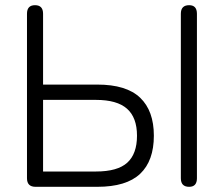

<svg xmlns="http://www.w3.org/2000/svg" viewBox="-20 -720 863 740"><path d="M117 0Q84 0 84 -33V-667Q84 -700 115 -700Q146 -700 146 -667V-394H355Q467 -394 520 -343.5Q573 -293 573 -197Q573 -100 520 -50Q467 0 355 0ZM146 -59H350Q433 -59 470.5 -93Q508 -127 508 -197Q508 -267 469.5 -301Q431 -335 350 -335H146ZM709 0Q677 0 677 -33V-667Q677 -700 709 -700Q739 -700 739 -667V-33Q739 0 709 0Z"/></svg>

Font: Zen Maru Gothic
Style: Regular
Weight: 400
Designer: Yoshimichi Ohira
Foundry: Positype
Version: Version 1.002